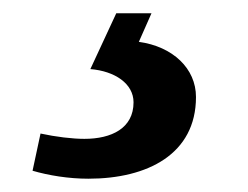

<svg xmlns="http://www.w3.org/2000/svg" viewBox="-20 -29 373 289"><path d="M113 240C202 240 275 203 275 117C275 74 240 41 189 34L208 -9H155L116 75C153 78 181 97 181 125C181 164 148 180 107 180C89 180 64 177 41 172L29 228C53 235 83 240 113 240Z"/></svg>

Font: Noto Serif SemiBold
Style: Italic
Weight: 600
Italic angle: -12°
Designer: Monotype Design Team
Foundry: Monotype Imaging Inc.
Version: Version 2.014